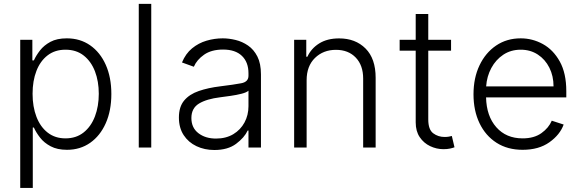

<svg xmlns="http://www.w3.org/2000/svg" viewBox="-20 -747 2942 972"><path d="M82.4 204.5V-545.5H143.8V-441.4H151.6Q162.6 -465.9 182.5 -491.7Q202.4 -517.4 235.3 -535.2Q268.1 -552.9 318.2 -552.9Q385.7 -552.9 436.4 -517.6Q487.2 -482.2 515.4 -418.9Q543.7 -355.5 543.7 -271.3Q543.7 -186.8 515.4 -123.2Q487.2 -59.7 436.6 -24.1Q386 11.4 319.2 11.4Q269.9 11.4 236.5 -6.4Q203.1 -24.1 182.9 -50.2Q162.6 -76.3 151.6 -101.2H146V204.5ZM144.9 -272.4Q144.9 -206.7 164.6 -155.5Q184.3 -104.4 221.6 -75.5Q258.9 -46.5 311.4 -46.5Q365.8 -46.5 403.4 -76.5Q441.1 -106.5 460.6 -157.7Q480.1 -208.8 480.1 -272.4Q480.1 -335.2 460.8 -385.7Q441.4 -436.1 403.9 -465.7Q366.5 -495.4 311.4 -495.4Q258.2 -495.4 221.1 -466.8Q183.9 -438.2 164.4 -388Q144.9 -337.7 144.9 -272.4Z M745.7 -727.3V0H682.5V-727.3Z M1065 12.4Q1015.6 12.4 974.8 -6.9Q933.9 -26.3 909.8 -63Q885.7 -99.8 885.7 -152.3Q885.7 -206.3 912.3 -238.1Q938.9 -269.9 986.3 -286.2Q1033.7 -302.6 1095.2 -310Q1164.1 -318.5 1201 -325.5Q1237.9 -332.4 1237.9 -363.3V-376.1Q1237.9 -432.2 1204.7 -464.1Q1171.5 -496.1 1109.4 -496.1Q1050.4 -496.1 1013.3 -470.2Q976.2 -444.2 961.3 -409.1L901.3 -430.8Q919.7 -475.5 952.4 -502.3Q985.1 -529.1 1025.6 -541Q1066.1 -552.9 1107.6 -552.9Q1138.8 -552.9 1172.6 -544.7Q1206.3 -536.6 1235.6 -516.5Q1264.9 -496.4 1283 -460.9Q1301.1 -425.4 1301.1 -370.4V0H1237.9V-86.3H1234Q1217 -50.1 1175.1 -18.8Q1133.2 12.4 1065 12.4ZM1073.5 -45.5Q1123.9 -45.5 1160.9 -67.6Q1197.8 -89.8 1217.9 -127.1Q1237.9 -164.4 1237.9 -209.2V-288Q1228.7 -279.1 1203.1 -272.5Q1177.6 -266 1147.5 -261.7Q1117.5 -257.5 1095.2 -254.6Q1025.9 -246.1 987.4 -222.7Q948.9 -199.2 948.9 -149.5Q948.9 -100.1 984.4 -72.8Q1019.9 -45.5 1073.5 -45.5Z M1532.3 -340.9V0H1469.1V-545.5H1530.5V-459.9H1536.2Q1555.4 -501.8 1596.1 -527.2Q1636.7 -552.6 1696.7 -552.6Q1779.5 -552.6 1830.6 -501.4Q1881.7 -450.3 1881.7 -353.3V0H1818.5V-349.4Q1818.5 -416.2 1781.1 -455.4Q1743.6 -494.7 1680.8 -494.7Q1616.5 -494.7 1574.4 -453.5Q1532.3 -412.3 1532.3 -340.9Z M2263.5 -545.5V-490.4H2148.1V-142.4Q2148.1 -90.9 2173.1 -72.3Q2198.2 -53.6 2230.5 -53.6Q2242.9 -53.6 2251.8 -55.2Q2260.7 -56.8 2267.4 -58.6L2280.9 -1.4Q2272 2.1 2258.3 5.1Q2244.7 8.2 2224.8 8.2Q2190 8.2 2157.7 -7.1Q2125.4 -22.4 2104.9 -52.6Q2084.5 -82.7 2084.5 -127.5V-490.4H2003.2V-545.5H2084.5V-676.1H2148.1V-545.5Z M2625.7 11.4Q2549.4 11.4 2493.6 -24.3Q2437.9 -60 2407.5 -123.4Q2377.1 -186.8 2377.1 -269.5Q2377.1 -352.3 2407.5 -416.2Q2437.9 -480.1 2491.7 -516.5Q2545.5 -552.9 2616.1 -552.9Q2675.4 -552.9 2728.2 -524Q2780.9 -495 2813.9 -435.7Q2846.9 -376.4 2846.9 -285.2V-253.9H2440.7Q2442.8 -159.4 2492.5 -103Q2542.3 -46.5 2625.7 -46.5Q2683.9 -46.5 2720.9 -73Q2757.8 -99.4 2773.4 -136L2833.5 -116.5Q2815 -65 2761.4 -26.8Q2707.7 11.4 2625.7 11.4ZM2441.1 -309.7H2782.3Q2782.3 -362.2 2761.2 -404.3Q2740.1 -446.4 2702.6 -470.9Q2665.1 -495.4 2616.1 -495.4Q2566.4 -495.4 2528.2 -470.2Q2490.1 -445 2467.3 -402.7Q2444.6 -360.4 2441.1 -309.7Z"/></svg>

Font: Inter UI Light
Style: Regular
Weight: 300
Designer: Rasmus Andersson
Foundry: rsms
Version: 3.2;8d6f07862